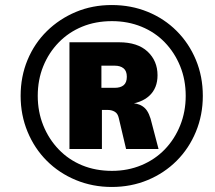

<svg xmlns="http://www.w3.org/2000/svg" viewBox="-20 -734 855 763"><path d="M424 9Q348 9 281.5 -18.5Q215 -46 166 -95Q117 -144 89.5 -210.5Q62 -277 62 -353Q62 -430 89.5 -496Q117 -562 166.5 -610.5Q216 -659 281.5 -686.5Q347 -714 424 -714Q501 -714 567 -687Q633 -660 682 -611Q731 -562 758.5 -496Q786 -430 786 -353Q786 -277 758.5 -210.5Q731 -144 682 -95Q633 -46 567 -18.5Q501 9 424 9ZM425 -55Q488 -55 542 -77.5Q596 -100 635 -140.5Q674 -181 696 -235.5Q718 -290 718 -353Q718 -417 696 -471Q674 -525 635 -565.5Q596 -606 542 -628Q488 -650 425 -650Q360 -650 306.5 -628Q253 -606 213.5 -565.5Q174 -525 152 -471Q130 -417 130 -353Q130 -290 152 -235.5Q174 -181 213.5 -140Q253 -99 306.5 -77Q360 -55 425 -55ZM256 -142V-566H453Q527 -566 566.5 -529Q606 -492 606 -435Q606 -384 574 -354Q542 -324 484 -319L507 -324Q537 -322 555.5 -304.5Q574 -287 584 -241L610 -142H481L452 -265Q448 -283 436 -290Q424 -297 410 -297H368L385 -308V-142ZM383 -385H436Q459 -385 471.5 -395.5Q484 -406 484 -429Q484 -452 471 -462.5Q458 -473 436 -473H383Z"/></svg>

Font: Nunito Sans 10pt Black
Style: Italic
Weight: 900
Italic angle: -9°
Designer: Vernon Adams
Foundry: Vernon Adams
Version: Version 3.101;gftools[0.9.27]